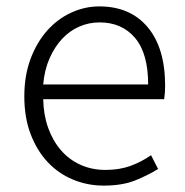

<svg xmlns="http://www.w3.org/2000/svg" viewBox="-20 -567 578 600"><path d="M304 13Q253 13 207.5 -6Q162 -25 128.5 -61Q95 -97 75.5 -148.5Q56 -200 56 -266Q56 -331 75.5 -383Q95 -435 127.5 -471.5Q160 -508 202.5 -527.5Q245 -547 290 -547Q387 -547 441.5 -482Q496 -417 496 -299Q496 -276 493 -257H115Q116 -208 130.5 -167.5Q145 -127 170.5 -97.5Q196 -68 231.5 -52Q267 -36 310 -36Q353 -36 387.5 -48.5Q422 -61 452 -82L474 -39Q442 -19 402 -3Q362 13 304 13ZM443 -303Q443 -400 402 -448.5Q361 -497 291 -497Q258 -497 228 -484Q198 -471 174.5 -446Q151 -421 135 -385Q119 -349 115 -303Z"/></svg>

Font: SpoqaHanSansJP-Light
Style: Regular
Weight: 300
Designer: [Source Han Sans]
Ryoko NISHIZUKA  (kana & ideographs); Paul D. Hunt (Latin, Greek & Cyrillic); Wenlong ZHANG  (bopomofo
Foundry: Spoqa (http://bi.spoqa.com)
Version: Version 1.002.20150607